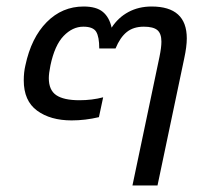

<svg xmlns="http://www.w3.org/2000/svg" viewBox="-20 -570 624 590"><path d="M470 -395Q476 -424 476 -442Q476 -467 463.5 -477.5Q451 -488 422 -488Q390 -488 369.5 -471.5Q349 -455 335 -421H285Q285 -457 275.5 -472.5Q266 -488 236 -488Q203 -488 175.5 -459.5Q148 -431 135 -369Q130 -344 130 -330Q130 -293 153 -277.5Q176 -262 224 -262Q263 -262 297 -271L284 -210Q242 -200 200 -200Q135 -200 94 -230Q53 -260 53 -323Q53 -348 58 -369Q76 -454 123.5 -502Q171 -550 237 -550Q276 -550 296 -533.5Q316 -517 323 -485Q343 -516 374.5 -533Q406 -550 446 -550Q554 -550 554 -452Q554 -427 546 -390L464 0H387Z"/></svg>

Font: Prompt Light
Style: Italic
Weight: 300
Italic angle: -12°
Designer: Katatrad Team
Foundry: CadsonDemak
Version: Version 1.000